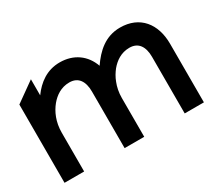

<svg xmlns="http://www.w3.org/2000/svg" viewBox="-90 -620 898 797"><g transform="rotate(-30 359.0 -221.5)"><path d="M22 0H116V-186C116 -237 134 -277 157 -305C178 -330 207 -351 247 -351C290 -351 310 -320 310 -271V0H404V-186C404 -212 409 -236 417 -256C424 -275 434 -291 445 -305C466 -330 495 -351 535 -351C578 -351 598 -320 598 -271V0H690V-281C690 -376 638 -443 543 -443C472 -443 426 -399 391 -348C370 -407 321 -443 254 -443C192 -443 148 -409 116 -365V-442L22 -375Z"/></g></svg>

Font: Charger Pro
Style: ExBdNar
Weight: 400
Designer: Jasper
Foundry: Cannot Into Space Fonts
Version: Version 1.09